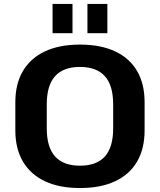

<svg xmlns="http://www.w3.org/2000/svg" viewBox="-20 -934 803 964"><path d="M381.5 10.1Q278.6 10.1 206.2 -23.7Q133.9 -57.5 95.4 -122.4Q57 -187.2 57 -279.3V-420.7Q57 -513.3 95.4 -577.9Q133.9 -642.5 206.2 -676.3Q278.6 -710.1 381.5 -710.1Q484.9 -710.1 557.5 -676.3Q630.1 -642.5 668.1 -577.9Q706 -513.3 706 -420.7V-279.3Q706 -187.2 668.1 -122.4Q630.1 -57.5 557.5 -23.7Q484.9 10.1 381.5 10.1ZM381.5 -102.1Q465.3 -102.1 506.8 -148.5Q548.2 -194.9 548.2 -289.7V-410.3Q548.2 -505.1 506.5 -551.5Q464.8 -597.9 381.5 -597.9Q298.1 -597.9 256.5 -551.5Q214.8 -505.1 214.8 -410.3V-289.7Q214.8 -194.9 256.5 -148.5Q298.1 -102.1 381.5 -102.1ZM344 -914.4V-767.4H243.9V-914.4ZM519.1 -914.4V-767.4H419V-914.4Z"/></svg>

Font: Pathway Extreme 8pt Thin
Style: Regular
Weight: 100
Designer: Eduardo Rodriguez Tunni
Foundry: Eduardo Rodriguez Tunni
Version: Version 1.000